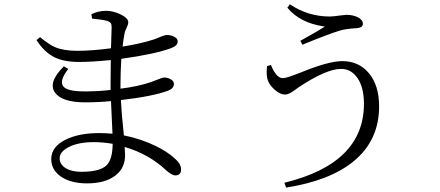

<svg xmlns="http://www.w3.org/2000/svg" viewBox="-20 -809 2040 891"><path d="M383.8 42Q310.5 42 264.6 11.7Q217.8 -19.5 217.8 -71.3Q217.8 -127 283.2 -160.2Q344.7 -191.4 440.4 -191.4Q472.7 -191.4 502 -188.5Q502 -195.3 501 -210Q497.1 -291 495.1 -339.8Q435.5 -334 376 -334Q268.6 -334 235.4 -378.9Q201.2 -426.8 276.4 -501L296.9 -489.3Q252 -431.6 275.4 -406.2Q294.9 -384.8 373 -384.8Q437.5 -384.8 493.2 -391.6V-430.7Q493.2 -497.1 494.1 -530.3Q406.2 -521.5 347.7 -521.5Q277.3 -521.5 233.4 -543Q185.5 -566.4 149.4 -623L166 -636.7Q208 -601.6 236.3 -589.8Q275.4 -573.2 338.9 -573.2Q406.2 -573.2 495.1 -585Q498 -660.2 498 -681.6Q498 -696.3 494.1 -701.7Q490.2 -707 478.5 -711.9Q457 -717.8 407.2 -722.7L404.3 -743.2Q437.5 -758.8 472.7 -758.8Q504.9 -758.8 540 -742.2Q575.2 -724.6 575.2 -706.1Q575.2 -695.3 567.4 -679.7Q559.6 -664.1 557.6 -652.3Q552.7 -626 548.8 -592.8Q638.7 -607.4 697.3 -627Q708 -630.9 723.6 -637.7Q745.1 -646.5 753.9 -646.5Q773.4 -646.5 788.1 -638.7Q804.7 -630.9 804.7 -616.2Q804.7 -596.7 772.5 -585Q698.2 -557.6 543 -536.1Q539.1 -471.7 539.1 -418.9V-397.5Q618.2 -407.2 679.7 -427.7Q693.4 -432.6 712.9 -440.4Q734.4 -449.2 741.2 -449.2Q758.8 -449.2 771.5 -441.4Q787.1 -433.6 787.1 -418.9Q787.1 -398.4 758.8 -387.7Q686.5 -361.3 541 -344.7Q543.9 -282.2 554.7 -182.6V-180.7Q634.8 -165 706.1 -129.9Q757.8 -103.5 787.1 -77.1Q820.3 -49.8 820.3 -23.4Q820.3 4.9 793.9 4.9Q776.4 4.9 748 -21.5Q668.9 -94.7 558.6 -127V-125Q560.5 -100.6 560.5 -88.9Q560.5 -27.3 513.2 7.3Q465.8 42 383.8 42ZM357.4 -11.7Q443.4 -11.7 474.6 -42Q502 -69.3 502.9 -141.6Q458 -149.4 414.1 -149.4Q344.7 -149.4 299.8 -127Q256.8 -105.5 256.8 -74.2Q256.8 -47.9 282.2 -30.3Q310.5 -11.7 357.4 -11.7Z M1307.6 61.5 1299.8 39.1Q1668.9 -50.8 1668.9 -327.1Q1668.9 -403.3 1638.7 -447.3Q1609.4 -489.3 1562.5 -489.3Q1495.1 -489.3 1366.2 -404.3Q1361.3 -400.4 1351.6 -393.6Q1321.3 -370.1 1302.7 -370.1Q1280.3 -370.1 1254.9 -392.6Q1232.4 -412.1 1223.6 -434.6Q1214.8 -455.1 1218.8 -498Q1219.7 -500 1219.7 -502L1237.3 -507.8Q1261.7 -446.3 1293 -446.3Q1309.6 -446.3 1376 -472.7Q1504.9 -525.4 1568.4 -525.4Q1645.5 -525.4 1692.4 -468.8Q1739.3 -412.1 1739.3 -315.4Q1739.3 -158.2 1622.1 -61.5Q1512.7 29.3 1307.6 61.5ZM1382.8 -601.6 1374 -620.1Q1376 -621.1 1379.9 -623Q1460.9 -668 1487.3 -685.5Q1485.4 -685.5 1482.4 -686.5Q1371.1 -703.1 1313.5 -773.4L1325.2 -789.1Q1409.2 -732.4 1509.8 -732.4Q1526.4 -732.4 1559.6 -737.3Q1581.1 -740.2 1587.9 -740.2Q1616.2 -740.2 1639.6 -729.5Q1664.1 -716.8 1664.1 -698.2Q1664.1 -679.7 1630.9 -677.7Q1629.9 -677.7 1626 -677.7Q1585 -674.8 1560.5 -668Q1512.7 -654.3 1385.7 -602.5Z"/></svg>

Font: Bpmf Zihi Only R
Style: R
Weight: 400
Foundry: But Ko
Version: Version 1.320